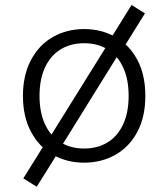

<svg xmlns="http://www.w3.org/2000/svg" viewBox="-20 -626 660 753"><path d="M496 -606.5 548.5 -573.5 456 -425 408.5 -466ZM414 -471 461.5 -440 209.5 -34 157.5 -59ZM124 106.5 71.5 73.5 163.5 -74 214.5 -38.5ZM310 12Q242.5 12 188 -18.8Q133.5 -49.5 101.8 -108.8Q70 -168 70 -250Q70 -332 101.8 -391.2Q133.5 -450.5 188 -481.2Q242.5 -512 310 -512Q377.5 -512 432.2 -481.2Q487 -450.5 518.5 -391.5Q550 -332.5 550 -250Q550 -167.5 518.5 -108.5Q487 -49.5 432.2 -18.8Q377.5 12 310 12ZM310 -456.5Q257.5 -456.5 218 -432.5Q178.5 -408.5 156.8 -362Q135 -315.5 135 -250Q135 -184.5 156.8 -138Q178.5 -91.5 218 -67.5Q257.5 -43.5 310 -43.5Q362.5 -43.5 401.8 -67.5Q441 -91.5 462.8 -138Q484.5 -184.5 484.5 -250Q484.5 -315.5 462.8 -362Q441 -408.5 401.8 -432.5Q362.5 -456.5 310 -456.5Z"/></svg>

Font: Monaspace Neon Var ExtraLight
Style: Regular
Weight: 200
Designer: Riley Cran and the Lettermatic Team
Version: Version 1.200 (Monaspace Neon Var)